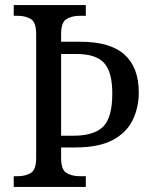

<svg xmlns="http://www.w3.org/2000/svg" viewBox="-20 -734 601 754"><path d="M34 0V-42H50Q79 -42 100.5 -54.5Q122 -67 122 -113V-601Q122 -647 100.5 -659.5Q79 -672 50 -672H34V-714H317V-672H294Q263 -672 241.5 -659.5Q220 -647 220 -600V-570H296Q413 -570 469 -519.5Q525 -469 525 -371Q525 -312 501 -262.5Q477 -213 422.5 -184Q368 -155 276 -155H220V-114Q220 -67 241.5 -54.5Q263 -42 294 -42H317V0ZM268 -201Q349 -201 385 -236.5Q421 -272 421 -367Q421 -451 389 -486.5Q357 -522 280 -522H220V-201Z"/></svg>

Font: Noto Serif Hebrew SemiCondensed
Style: Regular
Weight: 400
Width: 4
Designer: Monotype Design Team
Foundry: Monotype Imaging Inc.
Version: Version 2.004; ttfautohint (v1.8.4.7-5d5b)